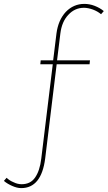

<svg xmlns="http://www.w3.org/2000/svg" viewBox="-172 -772 553 986"><path d="M179 -696C201 -720 228 -732 259 -732C273 -732 288 -729 305 -723C321 -717 335 -709 347 -699L361 -715C348 -726 332 -735 314 -742C296 -749 278 -752 261 -752C224 -752 192 -738 166 -711C140 -683 124 -646 118 -600L101 -462H37L35 -442H99L40 42C35 85 24 117 8 140C-8 163 -31 174 -61 174C-74 174 -88 171 -102 164C-117 158 -129 150 -138 141L-152 157C-139 168 -125 176 -109 183C-93 190 -78 194 -63 194C6 194 47 143 60 42L119 -442H288L290 -462H121L138 -600C143 -640 156 -672 179 -696Z"/></svg>

Font: Argentum Sans Thin
Style: Regular
Weight: 250
Designer: Julieta Ulanovsky
Foundry: Julieta Ulanovsky
Version: Version 5.001;February 15, 2019;FontCreator 11.5.0.2425 64-b